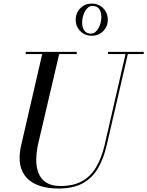

<svg xmlns="http://www.w3.org/2000/svg" viewBox="-20 -1040 824 1074"><path d="M309 14.5Q227.5 14.5 173.8 -12.5Q120 -39.5 100 -93.8Q80 -148 99 -230L219 -750H314L194.5 -240Q183.5 -193 182.8 -149.8Q182 -106.5 195 -72.8Q208 -39 238.2 -19.2Q268.5 0.5 318.5 0.5Q389.5 0.5 438 -26Q486.5 -52.5 517.2 -103.8Q548 -155 565.5 -230L685 -750H698L577.5 -230Q559.5 -151.5 527 -97Q494.5 -42.5 441.2 -14Q388 14.5 309 14.5ZM124 -737.5V-750H409V-737.5ZM584 -737.5V-750H784V-737.5ZM493 -840Q455 -840 429.2 -865.8Q403.5 -891.5 403.5 -929.5Q403.5 -968 429.2 -994Q455 -1020 493 -1020Q531.5 -1020 557.2 -994Q583 -968 583 -929.5Q583 -891.5 557.2 -865.8Q531.5 -840 493 -840ZM489.5 -852Q502.5 -852 513 -860.5Q523.5 -869 531 -882.8Q538.5 -896.5 542.8 -912.5Q547 -928.5 547 -943.5Q547 -973.5 534.5 -990.2Q522 -1007 496.5 -1007Q483.5 -1007 473.2 -998.5Q463 -990 455.2 -976.2Q447.5 -962.5 443.5 -946.5Q439.5 -930.5 439.5 -915.5Q439.5 -885.5 451.8 -868.8Q464 -852 489.5 -852Z"/></svg>

Font: Bodoni Moda 18pt
Style: Italic
Weight: 400
Italic angle: -13°
Designer: Owen Earl
Foundry: indestructible type
Version: Version 2.005